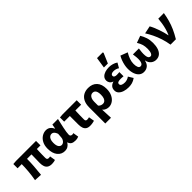

<svg xmlns="http://www.w3.org/2000/svg" viewBox="212 -2063 3525 3525"><g transform="rotate(-45 1974.5 -301.0)"><path d="M522.6 11.3Q467.1 11.3 434.5 -9.6Q401.8 -30.4 388 -68.7Q374.1 -107 374.1 -158.4Q374.1 -169.4 374.6 -193.4Q375.1 -217.5 376 -249.5Q376.9 -281.5 377.4 -315.4Q377.9 -349.3 378.1 -380.4H263.1Q263.1 -291.5 255.3 -190.2Q247.4 -89 237.2 8.6L89.9 0Q108.2 -100.1 116.8 -199.2Q125.5 -298.3 125.5 -380.4H17.8V-490.5L92 -496.1H612.3V-380.4H518.5Q516.7 -348.1 515.2 -312Q513.7 -275.8 513.2 -242.5Q512.7 -209.2 512.6 -185.1Q512.5 -160.9 512.5 -152.4Q512.5 -127.4 524.2 -117.4Q535.9 -107.3 557.6 -107.3Q565.1 -107.3 574.1 -108.8Q583.2 -110.3 593.6 -111.7L611.1 -3.3Q597 2.2 573.8 6.7Q550.6 11.3 522.6 11.3Z M860.3 12Q769.9 12 715.4 -56.6Q660.9 -125.1 660.9 -245.6Q660.9 -328.1 691.9 -386.7Q723 -445.3 773 -476.7Q822.9 -508.1 880.4 -508.1Q908.3 -508.1 933.4 -498.2Q958.5 -488.2 979.8 -466.3Q1001.2 -444.4 1017.3 -409.2H1021L1036.7 -496.1H1182.1Q1172.1 -453.2 1160.9 -405Q1149.6 -356.8 1139.9 -309.3Q1130.2 -261.9 1123.8 -221.2Q1117.5 -180.5 1117.5 -152.4Q1117.5 -127.6 1131.2 -117.1Q1144.9 -106.6 1165.5 -106.6Q1172.9 -106.6 1181.1 -108.3Q1189.4 -110 1198 -113L1215.7 -4.6Q1202.2 1.7 1180.4 6.9Q1158.7 12 1128.9 12Q1077.2 12 1045.8 -6.6Q1014.3 -25.2 1001.2 -70.3H997.6Q948.1 12 860.3 12ZM895.3 -108.3Q917.1 -108.3 937.1 -122.7Q957.2 -137 970.5 -161.4Q983.9 -185.8 985.4 -215.2L991.8 -301.3Q981.6 -330.4 968.4 -349.8Q955.3 -369.1 939.2 -378.5Q923.2 -387.8 903.1 -387.8Q880.4 -387.8 859.4 -373.4Q838.5 -359 825 -328Q811.5 -296.9 811.5 -247.2Q811.5 -175.5 834.5 -141.9Q857.4 -108.3 895.3 -108.3Z M1513.6 11.3Q1461.4 11.3 1431.1 -9.6Q1400.9 -30.4 1387.8 -68.7Q1374.7 -107 1374.7 -158.4V-380.8H1228V-490.5L1302.2 -496.1H1668.4V-380.8H1518.4Q1515.7 -316.9 1514.4 -256.7Q1513.1 -196.5 1513.1 -152.4Q1513.1 -127.4 1523.9 -117.4Q1534.7 -107.3 1551.8 -107.3Q1565.3 -107.3 1577.9 -109.4Q1590.6 -111.5 1607 -115.3L1626.2 -5.3Q1602.7 1 1574.3 6.1Q1545.9 11.3 1513.6 11.3Z M1737.7 176.7V-237.2Q1737.7 -331.5 1768.9 -391.3Q1800.1 -451 1853.7 -479.6Q1907.2 -508.1 1974.9 -508.1Q2083.2 -508.1 2144.8 -442Q2206.4 -376 2206.4 -255.9Q2206.4 -170.8 2176.8 -110.8Q2147.1 -50.8 2100.1 -19.4Q2053 12 2000.6 12Q1969.6 12 1936.1 -0.1Q1902.7 -12.3 1876.1 -43.3Q1877.9 -5.2 1879.7 31.6Q1881.4 68.4 1883 104.3Q1884.7 140.2 1886.3 176.7ZM1966.3 -108.3Q1990.7 -108.3 2011.2 -123.4Q2031.7 -138.4 2043.8 -170.7Q2055.8 -202.9 2055.8 -254.2Q2055.8 -298.8 2046.3 -328.4Q2036.8 -358 2017.8 -372.9Q1998.8 -387.8 1969.6 -387.8Q1942.4 -387.8 1921.4 -371Q1900.4 -354.2 1888.4 -323.5Q1876.5 -292.8 1876.5 -250.6V-148.1Q1899 -123.8 1921.4 -116Q1943.8 -108.3 1966.3 -108.3Z M2513.8 12Q2450.7 12 2398.1 -4.9Q2345.6 -21.9 2314.5 -54.2Q2283.5 -86.4 2283.5 -133.1Q2283.5 -187.1 2312.2 -218.1Q2340.8 -249.1 2385.5 -260.2V-264.2Q2344.4 -277.1 2325.4 -306.9Q2306.4 -336.7 2306.4 -366.9Q2306.4 -415.7 2335.9 -446.8Q2365.3 -477.9 2412.9 -493Q2460.5 -508 2515.8 -508Q2560.8 -508 2606.3 -494.8Q2651.8 -481.6 2687.4 -456.7L2633.4 -362.6Q2608 -379.8 2580.4 -387.9Q2552.7 -396.1 2524.1 -396.1Q2488 -396.1 2468.3 -383.4Q2448.6 -370.7 2448.6 -348.4Q2448.6 -325.9 2466.9 -314.9Q2485.2 -303.8 2517.4 -303.8Q2533.5 -303.8 2551.9 -305.3Q2570.4 -306.8 2587.8 -307.8V-199.3Q2570 -201.3 2550.8 -202.3Q2531.7 -203.3 2514.7 -203.3Q2468.7 -203.3 2447.2 -192.5Q2425.8 -181.7 2425.8 -155.8Q2425.8 -129.6 2451.8 -115Q2477.8 -100.4 2527.6 -100.4Q2551.6 -100.4 2581.2 -109Q2610.8 -117.6 2640 -138.8L2697.2 -45.8Q2649.5 -11.8 2605.6 0.1Q2561.6 12 2513.8 12ZM2447.1 -568.2 2479.5 -779.4H2625.6L2634.2 -763.9L2550.2 -568.2Z M2910.5 12Q2858.4 12 2819.8 -19.2Q2781.3 -50.4 2760.3 -107.3Q2739.2 -164.2 2739.2 -241.3Q2739.2 -283.9 2748.8 -331.7Q2758.5 -379.6 2775.8 -425.6Q2793.2 -471.6 2815.4 -508.1L2953.2 -455.5Q2917.2 -395.9 2897.6 -340Q2878 -284.1 2878 -229.1Q2878 -173.7 2892.7 -140.2Q2907.4 -106.6 2938.9 -106.6Q2959.8 -106.6 2974.7 -120.3Q2989.7 -134 2997.4 -162.5Q3005.1 -191 3005.1 -233.1Q3005.1 -255.5 3003.4 -273.8Q3001.6 -292.1 2999.1 -312.5Q2996.5 -333 2992.9 -361.2H3147.9Q3144.4 -333 3141.8 -312.5Q3139.1 -292.1 3137.4 -273.8Q3135.6 -255.5 3135.6 -233.1Q3135.6 -186.1 3142.6 -158.4Q3149.6 -130.7 3163.4 -118.7Q3177.2 -106.6 3197.3 -106.6Q3225.2 -106.6 3241.5 -143Q3257.8 -179.3 3257.8 -246.6Q3257.8 -304.4 3244.7 -352.4Q3231.6 -400.3 3194.9 -459.2L3329.7 -508.1Q3363.8 -452.9 3384.5 -389.1Q3405.2 -325.3 3405.2 -248.3Q3405.2 -170 3385.6 -111.4Q3366.1 -52.8 3326.7 -20.4Q3287.4 12 3227.3 12Q3174 12 3130 -22.2Q3086 -56.5 3072.6 -123.6H3068.6Q3055.7 -56.5 3013.9 -22.2Q2972 12 2910.5 12Z M3608.2 0Q3593.8 -91.9 3565.8 -178.4Q3537.8 -264.8 3501.2 -340.3Q3464.5 -415.8 3424.8 -476.4L3574.8 -508.1Q3594.7 -475 3614 -429.8Q3633.2 -384.6 3650.5 -335.1Q3667.9 -285.5 3681.1 -237.5Q3694.3 -189.5 3701.6 -149.8H3705.6Q3730.5 -206.1 3746.6 -264Q3762.7 -321.9 3772.2 -380.4Q3781.7 -439 3786.2 -496.1H3931.9Q3916.8 -408.4 3895.2 -329.8Q3873.6 -251.2 3838.1 -171.4Q3802.6 -91.7 3747.7 0Z"/></g></svg>

Font: Source Sans 3 VF
Style: Regular
Weight: 200
Designer: Paul D. Hunt
Foundry: Adobe
Version: Version 3.046;hotconv 1.0.118;makeotfexe 2.5.65603